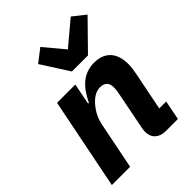

<svg xmlns="http://www.w3.org/2000/svg" viewBox="-226 -922 1040 1040"><g transform="rotate(-45 294.0 -401.5)"><path d="M419 -588 574 -746 502 -803 365 -688 269 -803 195 -746 296 -588ZM154 0 208 -270C216 -310 234 -344 258 -372C281 -399 309 -420 343 -420C381 -420 396 -398 396 -368C396 -348 393 -331 389 -312L348 -104C347 -99 345 -88 345 -76C345 -29 376 0 429 0H520L542 -112H489L532 -327C537 -354 541 -376 541 -401C541 -487 496 -537 415 -537C333 -537 281 -487 241 -403H235L259 -525H119L14 0Z"/></g></svg>

Font: LVC Sans
Style: Bold Italic
Weight: 700
Italic angle: -11.31°
Designer: Mike Abbink, Paul van der Laan, Pieter van Rosmalen
Foundry: Bold Monday
Version: Version 3.0